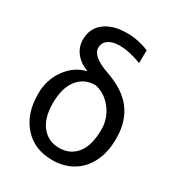

<svg xmlns="http://www.w3.org/2000/svg" viewBox="-183 -881 931 1007"><g transform="rotate(30 283.0 -377.5)"><path d="M107.9 -619.6Q107.9 -686 157.5 -724.9Q207 -763.7 292.5 -763.7Q360.4 -763.7 425.8 -736.8L424.8 -658.7Q351.1 -687.5 290.5 -687.5Q248.5 -687.5 223.9 -669.9Q199.2 -652.3 199.2 -622.1Q199.2 -569.3 307.4 -532Q415.5 -494.6 466.1 -429Q516.6 -363.3 519 -267.6V-248.5Q519 -173.8 490.2 -114.5Q461.4 -55.2 408 -22.7Q354.5 9.8 283.7 9.8Q175.3 9.8 111.1 -62.3Q46.9 -134.3 46.9 -252.4V-258.8Q46.9 -339.4 92.8 -403.8Q138.7 -468.3 209 -485.4L208.5 -487.8Q160.2 -506.8 134 -541Q107.9 -575.2 107.9 -619.6ZM138.2 -248.5Q138.2 -162.6 177.5 -113Q216.8 -63.5 283.7 -63.5Q350.1 -63.5 389.2 -112.8Q428.2 -162.1 428.2 -258.8Q428.2 -325.2 387 -378.7Q345.7 -432.1 284.7 -444.3Q218.3 -444.3 178.2 -394.3Q138.2 -344.2 138.2 -248.5Z"/></g></svg>

Font: Noboto
Style: Regular
Weight: 400
Designer: Google
Version: Version 2.001101; 2014